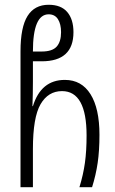

<svg xmlns="http://www.w3.org/2000/svg" viewBox="-20 -785 483 805"><path d="M66 -570Q66 -671 95.5 -718Q125 -765 184 -765Q236 -765 262 -734.5Q288 -704 288 -650Q288 -528 155 -528H118V-442Q118 -389 116 -340H118Q152 -450 252 -450Q322 -450 359.5 -390Q397 -330 397 -220Q397 -153 389.5 -102Q382 -51 366 0H313Q329 -52 336 -102Q343 -152 343 -217Q343 -403 240 -403Q182 -403 150 -348Q118 -293 118 -160V0H66ZM155 -569Q199 -569 217.5 -589.5Q236 -610 236 -650Q236 -684 223 -704.5Q210 -725 184 -725Q118 -725 118 -569Z"/></svg>

Font: Noto Sans Georgian Light Cond
Style: Regular
Weight: 300
Width: 3
Designer: Monotype Design team
Foundry: Monotype Imaging Inc.
Version: Version 1.000